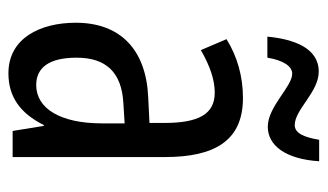

<svg xmlns="http://www.w3.org/2000/svg" viewBox="-181 -653 778 456"><g transform="rotate(90 208.0 -425.0)"><path d="M67 -671H117C123 -708 137 -730 155 -730C186 -730 233 -672 281 -672C326 -672 358 -715 363 -794H312C306 -759 297 -736 277 -736C240 -736 199 -793 150 -793C94 -793 73 -734 67 -671ZM213 -613C162 -613 115 -600 73 -574L99 -513C137 -535 170 -546 200 -546C251 -546 272 -508 272 -426V-391L211 -388C98 -383 34 -322 34 -216C34 -131 71 -56 154 -56C210 -56 249 -84 277 -140H279L291 -66H353V-428C353 -546 314 -613 213 -613ZM225 -329 273 -332V-278C273 -180 238 -122 182 -122C141 -122 117 -152 117 -218C117 -288 152 -325 225 -329Z"/></g></svg>

Font: Noto Sans Malayalam UI ExtraCondensed
Style: Regular
Weight: 400
Width: 2
Designer: Jelle Bosma - Monotype Design Team
Foundry: Monotype Imaging Inc.
Version: Version 2.104